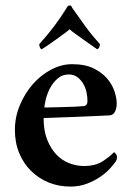

<svg xmlns="http://www.w3.org/2000/svg" viewBox="-20 -680 485 709"><path d="M234 -405Q209 -405 191.5 -389Q174 -373 163.5 -352Q153 -331 148.5 -311Q144 -291 144 -283Q147 -283 167 -283.5Q187 -284 211 -284.5Q235 -285 257 -286Q279 -287 286 -288Q303 -288 303 -307Q303 -322 299.5 -339Q296 -356 287.5 -370.5Q279 -385 266 -395Q253 -405 234 -405ZM246 -443Q294 -443 325.5 -427.5Q357 -412 376 -389.5Q395 -367 403 -342Q411 -317 411 -298Q411 -280 404.5 -267.5Q398 -255 385 -254Q365 -253 331.5 -251.5Q298 -250 262 -248.5Q226 -247 193 -246Q160 -245 141 -244Q141 -197 154.5 -163.5Q168 -130 189 -108.5Q210 -87 236.5 -77Q263 -67 290 -67Q333 -67 360 -85Q387 -103 401 -118Q404 -117 408 -111.5Q412 -106 412 -101Q412 -90 407 -83Q400 -73 385.5 -57Q371 -41 349.5 -26.5Q328 -12 300.5 -1.5Q273 9 240 9Q197 9 160 -6Q123 -21 95 -48.5Q67 -76 51 -114.5Q35 -153 35 -200Q35 -248 53.5 -292Q72 -336 101.5 -369.5Q131 -403 169 -423Q207 -443 246 -443ZM237 -660Q242 -660 243.5 -657Q245 -654 248 -649Q274 -612 296.5 -581Q319 -550 349 -517Q349 -510 346 -504.5Q343 -499 339 -498Q332 -503 317.5 -513Q303 -523 287 -534.5Q271 -546 257 -556Q243 -566 237 -572Q231 -566 217 -556Q203 -546 187.5 -534.5Q172 -523 157 -513Q142 -503 134 -498Q130 -499 127.5 -504.5Q125 -510 125 -517Q154 -549 178 -580.5Q202 -612 225 -649Q230 -660 237 -660Z"/></svg>

Font: Vermiglione SemiBold
Style: Regular
Weight: 600
Version: Version 1.000